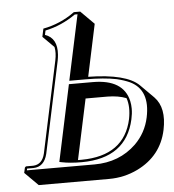

<svg xmlns="http://www.w3.org/2000/svg" viewBox="-52 -706 734 811"><g transform="rotate(-5 315.5 -300.5)"><path d="M481 -276.9Q447.8 -290 401.4 -290.5H308.6L253.9 -34.2Q262.2 -34.2 270 -34.2Q450.7 -35.6 483.9 -188Q494.1 -240.2 481 -276.9ZM327.6 -380.9Q488.8 -378.4 542 -326.2L598.6 -269.5Q644.5 -222.2 625 -129.4Q602.1 -21.5 500 28.8Q442.9 56.6 378.4 56.6H79.6L22.9 0L27.8 -22Q30.3 -25.9 33.7 -26.9H63.5Q102.1 -28.8 112.8 -74.2L195.3 -461.9Q202.1 -494.6 196.8 -518.6L149.4 -565.9L156.7 -600.1Q230 -613.8 291 -658.2H317.9L374.5 -601.6ZM205.1 -460 122.6 -71.8Q109.4 -18.1 63.5 -17.1H36.6L35.2 -9.8H321.8Q427.7 -9.8 498.5 -78.1Q544.9 -124 558.6 -188Q583 -303.2 501.5 -342.3Q478 -353 446.8 -360.4Q394.5 -371.1 314.9 -371.1H246.6L305.7 -647.9H293.9Q234.4 -606 165 -591.3L161.1 -573.2Q213.9 -555.2 208.5 -484.9Q207.5 -472.7 205.1 -460ZM243.7 -356.9H344.7Q474.6 -356.9 495.6 -263.2Q499 -247.6 499 -231Q499 -209.5 493.7 -186Q458 -24.9 270 -23.9Q218.8 -23.9 184.6 -31.2L174.8 -33.2Z"/></g></svg>

Font: Linux Biolinum Shadow O
Style: Italic
Weight: 400
Italic angle: -12°
Designer: Philipp H. Poll
Foundry: Philipp H. Poll
Version: Version 0.6.2